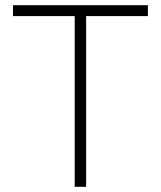

<svg xmlns="http://www.w3.org/2000/svg" viewBox="-20 -720 620 740"><path d="M30 -700H550V-658H312V0H268V-658H30Z"/></svg>

Font: PT Root UI Web Light
Style: Regular
Weight: 300
Designer: Vitaly Kuzmin
Foundry: ParaType Ltd.
Version: Version 1.000W